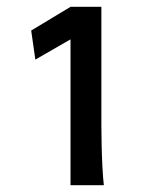

<svg xmlns="http://www.w3.org/2000/svg" viewBox="-20 -545 479 565"><path d="M187.5 0V-429.2L84 -369.6L71.8 -455.1L187.5 -524.9H278.3V-174.3Q278.3 -150.4 279.1 -117.2Q279.8 -84 281.5 -52Q283.2 -20 285.6 0Z"/></svg>

Font: Harmattan SemiBold
Style: Regular
Weight: 600
Designer: George W. Nuss III and SIL International
Foundry: SIL International
Version: Version 4.000